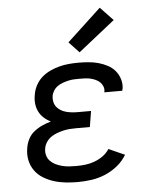

<svg xmlns="http://www.w3.org/2000/svg" viewBox="-55 -827 710 882"><g transform="rotate(-5 300.0 -386.5)"><path d="M268 8Q240 8 212 5Q184 2 158.5 -6Q133 -14 110 -28Q87 -42 71.5 -63.5Q56 -85 50.5 -112Q45 -139 50 -167Q53 -188 63 -208Q73 -228 90.5 -242Q108 -256 128 -265Q148 -274 169 -280Q152 -288 137.5 -301Q123 -314 114.5 -331Q106 -348 104 -368Q102 -388 106 -408Q109 -430 120 -451Q131 -472 148.5 -487.5Q166 -503 187.5 -513Q209 -523 230.5 -528.5Q252 -534 274 -536Q296 -538 318 -538Q342 -538 365.5 -536Q389 -534 410.5 -528Q432 -522 452 -511.5Q472 -501 486 -484.5Q500 -468 507 -445.5Q514 -423 510 -400Q509 -398 508.5 -396Q508 -394 508 -392H425Q425 -393 425.5 -394Q426 -395 426 -396Q428 -408 423.5 -419.5Q419 -431 410.5 -439Q402 -447 391 -452Q380 -457 368 -460Q356 -463 343.5 -463.5Q331 -464 318 -464Q305 -464 292 -463.5Q279 -463 266 -460Q253 -457 240 -452.5Q227 -448 215.5 -440Q204 -432 196.5 -420Q189 -408 187 -395Q185 -382 188 -368.5Q191 -355 199 -345Q207 -335 218 -328.5Q229 -322 241.5 -318.5Q254 -315 268 -313.5Q282 -312 295 -312H357L345 -239H283Q268 -239 253 -238Q238 -237 223 -233.5Q208 -230 193 -224.5Q178 -219 165 -210Q152 -201 143 -187Q134 -173 132 -158Q129 -142 133.5 -126.5Q138 -111 149 -100Q160 -89 174 -82.5Q188 -76 203.5 -72Q219 -68 235.5 -67Q252 -66 268 -66Q289 -66 310 -68.5Q331 -71 351.5 -78.5Q372 -86 390.5 -99Q409 -112 421 -131L495 -98Q478 -69 451 -47.5Q424 -26 393.5 -13.5Q363 -1 331 3.5Q299 8 268 8ZM328 -585 281 -635 438 -781 497 -719Z"/></g></svg>

Font: Iosevka Slab Extended
Style: Italic
Weight: 400
Width: 7
Italic angle: -9°
Monospace: yes
Designer: Belleve Invis
Foundry: Belleve Invis
Version: Version 11.1.0; ttfautohint (v1.8.3)